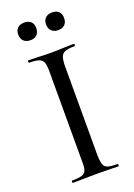

<svg xmlns="http://www.w3.org/2000/svg" viewBox="-153 -861 642 920"><g transform="rotate(-20 168.5 -401.0)"><path d="M52 -12Q86 -12 102 -17Q118 -22 124 -36.5Q130 -51 129 -81V-544Q129 -574 123 -588Q117 -602 101 -607.5Q85 -613 52 -613Q50 -613 49.5 -619Q49 -625 52 -625L99 -624Q141 -622 167 -622Q197 -622 239 -624L284 -625Q287 -625 287 -619Q287 -613 284 -613Q251 -613 235.5 -607Q220 -601 214.5 -586.5Q209 -572 208 -542V-81Q209 -51 214.5 -36.5Q220 -22 235.5 -17Q251 -12 284 -12Q287 -12 287 -6Q287 0 285 0Q255 0 239 -1L169 -2L102 -1Q84 0 53 0Q50 0 50 -6Q50 -12 52 -12ZM49 -758Q49 -779 61.5 -790.5Q74 -802 96 -802Q117 -802 129 -790.5Q141 -779 141 -758Q141 -736 129 -724Q117 -712 96 -712Q74 -712 61.5 -724Q49 -736 49 -758ZM191 -758Q191 -779 203.5 -790.5Q216 -802 237 -802Q259 -802 271 -790.5Q283 -779 283 -758Q283 -736 271 -724Q259 -712 237 -712Q216 -712 203.5 -724Q191 -736 191 -758Z"/></g></svg>

Font: Cormorant Upright Medium
Style: Regular
Weight: 500
Designer: Christian Thalmann (Catharsis Fonts)
Foundry: Catharsis Fonts
Version: Version 3.302